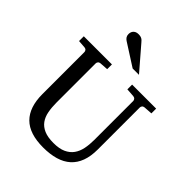

<svg xmlns="http://www.w3.org/2000/svg" viewBox="-258 -1070 1228 1228"><g transform="rotate(45 356.0 -456.0)"><path d="M627 -624Q616.2 -623 611.1 -616.2Q606 -609.4 606 -602.1V-222.2Q606 -160.6 589.4 -115.7Q572.8 -70.8 540.3 -41.5Q507.8 -12.2 459.7 2Q411.6 16.1 349.1 16.1Q225.1 16.1 165 -43.9Q105 -104 105 -222.2V-602.1Q105 -609.4 99.9 -616.2Q94.7 -623 84 -624L30.8 -627.9V-670.9H285.2V-627.9L228 -624Q217.3 -623 212.2 -616.2Q207 -609.4 207 -602.1V-248Q207 -204.1 213.9 -167.7Q220.7 -131.3 239.3 -105.5Q257.8 -79.6 290.8 -65.2Q323.7 -50.8 376 -50.8Q427.7 -50.8 460.9 -65.9Q494.1 -81.1 513.2 -107.7Q532.2 -134.3 539.6 -170.4Q546.9 -206.5 546.9 -248V-602.1Q546.9 -609.4 541.3 -616.2Q535.6 -623 524.9 -624L467.8 -627.9V-670.9H685.1V-627.9ZM397.5 -746.1 245.6 -843.3Q234.9 -850.1 228.8 -859.9Q222.7 -869.6 222.7 -883.3Q222.7 -891.1 225.1 -899.2Q227.5 -907.2 232.9 -913.6Q238.3 -919.9 247.1 -924.1Q255.9 -928.2 268.6 -928.2Q279.3 -928.2 286.6 -926.5Q293.9 -924.8 299.8 -921.4Q305.7 -918 310.5 -912.8Q315.4 -907.7 320.8 -901.4L454.6 -746.1Z"/></g></svg>

Font: Charis SIL Eur
Style: Regular
Weight: 400
Foundry: SIL International
Version: Version 5.000